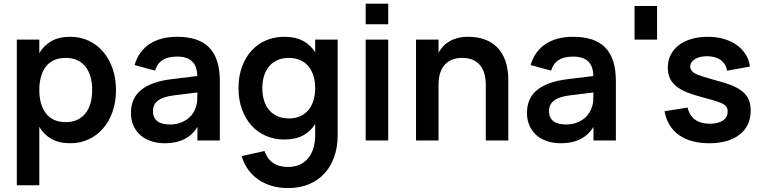

<svg xmlns="http://www.w3.org/2000/svg" viewBox="-20 -752 4080 1028"><path d="M70 240V-540H190.5V-467.5Q215 -509 255.5 -532Q296 -555 356.5 -555Q410 -555 454.8 -534Q499.5 -513 532 -475.2Q564.5 -437.5 582.8 -385Q601 -332.5 601 -270Q601 -207 582.8 -154.5Q564.5 -102 531.8 -64.2Q499 -26.5 454.2 -5.8Q409.5 15 356.5 15Q296 15 255.5 -8.2Q215 -31.5 190.5 -72.5V240ZM331.5 -98Q367.5 -98 394 -110.5Q420.5 -123 438.2 -145.8Q456 -168.5 464.8 -200.2Q473.5 -232 473.5 -270Q473.5 -309 464.5 -340.8Q455.5 -372.5 437.8 -395Q420 -417.5 393.5 -429.8Q367 -442 331.5 -442Q295 -442 268.5 -429.5Q242 -417 224.8 -394.2Q207.5 -371.5 199 -340Q190.5 -308.5 190.5 -270Q190.5 -230.5 199.5 -198.8Q208.5 -167 226.2 -144.5Q244 -122 270.2 -110Q296.5 -98 331.5 -98Z M928.5 -555Q1044.5 -555 1100.8 -496.8Q1157 -438.5 1157 -319V0H1037V-72.5Q983.5 15 862.5 15Q821.5 15 788 3.5Q754.5 -8 730.8 -29.2Q707 -50.5 694 -80.5Q681 -110.5 681 -147Q681 -226.5 735.8 -270.5Q790.5 -314.5 894.5 -327.5L1036.5 -345Q1035 -399 1008 -424Q981 -449 928.5 -449Q879.5 -449 851 -431Q822.5 -413 810 -374L700.5 -403.5Q722 -477.5 780.5 -516.2Q839 -555 928.5 -555ZM911.5 -241.5Q853.5 -234.5 826.2 -213.8Q799 -193 799 -157Q799 -85.5 891.5 -85.5Q916.5 -85.5 938 -92Q959.5 -98.5 976.8 -109.8Q994 -121 1006.5 -136.8Q1019 -152.5 1025.5 -170.5Q1034 -190 1035.5 -212Q1037 -234 1037 -252V-257Z M1501.5 -555Q1562 -555 1602.5 -533.2Q1643 -511.5 1667.5 -472V-540H1788V-28.5Q1788 33 1770.5 84.8Q1753 136.5 1719.2 174.5Q1685.5 212.5 1635.8 233.8Q1586 255 1522 255Q1477 255 1437.2 243.8Q1397.5 232.5 1365.2 210.8Q1333 189 1309.5 157.2Q1286 125.5 1273.5 84L1396 56.5Q1410.5 98.5 1442 120.2Q1473.5 142 1522 142Q1557.5 142 1584.8 129.5Q1612 117 1630.5 94.5Q1649 72 1658.2 40.2Q1667.5 8.5 1667.5 -30V-88Q1643 -48.5 1602.5 -26.8Q1562 -5 1501.5 -5Q1449 -5 1404 -24.5Q1359 -44 1326.5 -80Q1294 -116 1275.5 -166.8Q1257 -217.5 1257 -280Q1257 -343 1275.5 -394Q1294 -445 1326.8 -480.8Q1359.5 -516.5 1404.2 -535.8Q1449 -555 1501.5 -555ZM1526.5 -118Q1560.5 -118 1586.8 -129.5Q1613 -141 1631 -162.2Q1649 -183.5 1658.2 -213.5Q1667.5 -243.5 1667.5 -280Q1667.5 -318 1657.8 -348Q1648 -378 1629.8 -399Q1611.5 -420 1585.2 -431Q1559 -442 1526.5 -442Q1493 -442 1466.5 -430.5Q1440 -419 1421.8 -397.8Q1403.5 -376.5 1394 -346.5Q1384.5 -316.5 1384.5 -280Q1384.5 -242.5 1394.2 -212.5Q1404 -182.5 1422.2 -161.5Q1440.5 -140.5 1467 -129.2Q1493.5 -118 1526.5 -118Z M1938 -622V-732.5H2058.5V-622ZM1938 0V-540H2058.5V0Z M2581 -297.5Q2581 -367 2548.8 -404.5Q2516.5 -442 2455 -442Q2393.5 -442 2360.8 -404.8Q2328 -367.5 2328 -297.5V0H2207.5V-540H2328V-469.5Q2338 -488 2352.2 -503.5Q2366.5 -519 2386 -530.5Q2405.5 -542 2430.2 -548.5Q2455 -555 2486.5 -555Q2535 -555 2574.5 -541Q2614 -527 2642.2 -498.5Q2670.5 -470 2686 -426.2Q2701.5 -382.5 2701.5 -322.5V0H2581Z M3049 -555Q3165 -555 3221.2 -496.8Q3277.5 -438.5 3277.5 -319V0H3157.5V-72.5Q3104 15 2983 15Q2942 15 2908.5 3.5Q2875 -8 2851.2 -29.2Q2827.5 -50.5 2814.5 -80.5Q2801.5 -110.5 2801.5 -147Q2801.5 -226.5 2856.2 -270.5Q2911 -314.5 3015 -327.5L3157 -345Q3155.5 -399 3128.5 -424Q3101.5 -449 3049 -449Q3000 -449 2971.5 -431Q2943 -413 2930.5 -374L2821 -403.5Q2842.5 -477.5 2901 -516.2Q2959.5 -555 3049 -555ZM3032 -241.5Q2974 -234.5 2946.8 -213.8Q2919.5 -193 2919.5 -157Q2919.5 -85.5 3012 -85.5Q3037 -85.5 3058.5 -92Q3080 -98.5 3097.2 -109.8Q3114.5 -121 3127 -136.8Q3139.5 -152.5 3146 -170.5Q3154.5 -190 3156 -212Q3157.5 -234 3157.5 -252V-257Z M3377.5 -540V-720H3498V-540Z M3778 15Q3677 15 3615 -29.2Q3553 -73.5 3538 -156.5L3661.5 -176Q3671.5 -133 3701.8 -111.2Q3732 -89.5 3780.5 -89.5Q3824.5 -89.5 3850.2 -106.5Q3876 -123.5 3876 -154Q3876 -163 3874 -170.2Q3872 -177.5 3866.8 -183.5Q3861.5 -189.5 3852.8 -194.8Q3844 -200 3830 -205Q3802.5 -215 3740 -231.5Q3693 -243.5 3658.5 -257.5Q3624 -271.5 3601 -290Q3578 -308.5 3566.8 -332.8Q3555.5 -357 3555.5 -390Q3555.5 -427.5 3570.8 -457.8Q3586 -488 3614 -509.8Q3642 -531.5 3681.5 -543.2Q3721 -555 3769 -555Q3815.5 -555 3854.8 -543.8Q3894 -532.5 3923.5 -511.8Q3953 -491 3971.8 -461.5Q3990.5 -432 3995.5 -395.5L3872.5 -373.5Q3867.5 -409.5 3839 -430.2Q3810.5 -451 3765 -451Q3745.5 -451 3729 -447Q3712.5 -443 3700.8 -435.5Q3689 -428 3682.2 -417.8Q3675.5 -407.5 3675.5 -395.5Q3675.5 -384.5 3680.5 -376.8Q3685.5 -369 3694.5 -362.8Q3703.5 -356.5 3716.5 -351.5Q3729.5 -346.5 3745.5 -341.5Q3763.5 -336 3788 -328.8Q3812.5 -321.5 3843.5 -313Q3886 -301.5 3915.5 -287Q3945 -272.5 3963.8 -254.2Q3982.5 -236 3991 -212.5Q3999.5 -189 3999.5 -159.5Q3999.5 -119 3984.2 -86.5Q3969 -54 3940.2 -31.5Q3911.5 -9 3870.5 3Q3829.5 15 3778 15Z"/></svg>

Font: Vela Sans Bd
Style: Bold
Weight: 700
Designer: Principal design: Mikhail Sharanda - project Manrope.
Design modification: Ravid Balaliev
Foundry: Mikhail Sharanda
Version: Version 1.001